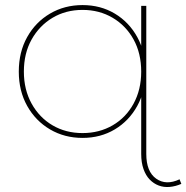

<svg xmlns="http://www.w3.org/2000/svg" viewBox="-20 -540 734 756"><path d="M305 3Q234 3 177 -30.5Q120 -64 87 -123Q54 -182 54 -258Q54 -335 87 -394Q120 -453 177 -486.5Q234 -520 305 -520Q376 -520 432 -486.5Q488 -453 520.5 -394Q553 -335 553 -258Q553 -182 520.5 -123Q488 -64 432 -30.5Q376 3 305 3ZM305 -16Q371 -16 423.5 -46.5Q476 -77 506 -132Q536 -187 536 -258Q536 -330 506 -384.5Q476 -439 423.5 -470Q371 -501 305 -501Q239 -501 187 -470Q135 -439 104.5 -384.5Q74 -330 74 -258Q74 -187 104.5 -132Q135 -77 187 -46.5Q239 -16 305 -16ZM536 -187 546 -257 536 -327V-517H556V66Q556 136 595 163.5Q634 191 687 166L694 184Q671 194 648 196Q625 198 605 190.5Q585 183 569.5 167Q554 151 545 125.5Q536 100 536 66Z"/></svg>

Font: Montserrat Alternates Thin
Style: Regular
Weight: 100
Designer: Julieta Ulanovsky
Foundry: Julieta Ulanovsky
Version: Version 9.000